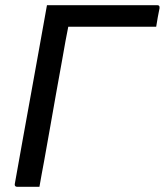

<svg xmlns="http://www.w3.org/2000/svg" viewBox="-20 -720 640 740"><path d="M132 0Q111 0 89.5 0Q68 0 46 0Q41 0 38.5 -3Q36 -6 37 -11Q52 -95 67.5 -181.5Q83 -268 99 -355.5Q115 -443 130.5 -530Q146 -617 161 -700L258 -656L247 -637Q240 -601 232.5 -562Q225 -523 219 -486Q207 -422 196 -358.5Q185 -295 173.5 -231Q162 -167 150 -99Q145 -73 140.5 -48Q136 -23 132 0ZM582 -617H226Q203 -617 188 -626.5Q173 -636 166.5 -654.5Q160 -673 161 -700H586Q590 -700 592 -698.5Q594 -697 594.5 -695Q595 -693 595 -689Q591 -669 588 -653Q585 -637 582 -617Z"/></svg>

Font: Rec Mono Linear
Style: Italic
Weight: 400
Italic angle: -10°
Monospace: yes
Version: Version 1.085; ttfautohint (v1.8.4.7-5d5b)